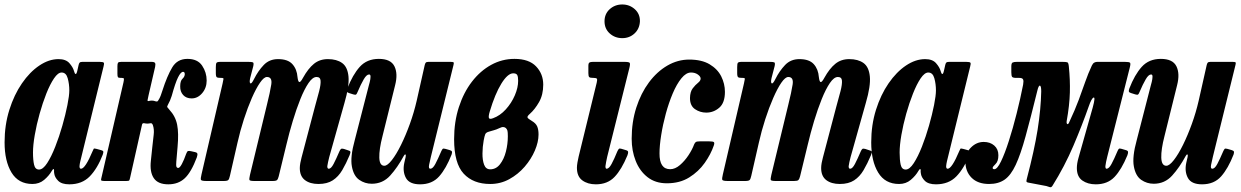

<svg xmlns="http://www.w3.org/2000/svg" viewBox="-22 -790 5416 838"><path d="M426.5 -115Q403.5 -55 369.8 -20.2Q336 14.5 280.5 14.5Q247.5 14.5 232 -0.8Q216.5 -16 214.5 -34Q213.5 -38 213.8 -40.5Q214 -43 214 -47Q213 -59 204 -44Q192 -23 170.8 -5Q149.5 13 119.5 13Q58.5 13 28.2 -37Q-2 -87 -2 -168.5Q-2 -244.5 18.8 -310.5Q39.5 -376.5 73.8 -426.2Q108 -476 149.8 -504Q191.5 -532 233.5 -532Q265.5 -532 281 -514.2Q296.5 -496.5 301 -480Q304 -468 308 -467Q312 -466 315.5 -481.5L321 -506Q322.5 -513.5 325.8 -516.8Q329 -520 338 -520H412.5Q428.5 -520 431 -516.2Q433.5 -512.5 430 -500L328.5 -86Q327.5 -82 326.2 -75Q325 -68 325 -64.5Q325 -53.5 331.5 -53.5Q350 -53.5 382.5 -131Q385.5 -138.5 387.2 -140.8Q389 -143 400 -140L420 -134.5Q427.5 -132.5 428.8 -128.8Q430 -125 426.5 -115ZM280.5 -395.5Q280.5 -423.5 273.5 -448.5Q266.5 -473.5 247 -473.5Q231 -473.5 213.8 -448Q196.5 -422.5 180.2 -381.5Q164 -340.5 150.8 -293.2Q137.5 -246 129.8 -201.2Q122 -156.5 122 -124.5Q122 -91.5 126.8 -70.8Q131.5 -50 148.5 -50Q165.5 -50 183.8 -78Q202 -106 219.2 -149.8Q236.5 -193.5 250.2 -241.8Q264 -290 272.2 -331.5Q280.5 -373 280.5 -395.5Z M837 -103Q812.5 -38 784.2 -11.8Q756 14.5 712.5 14.5Q667.5 14.5 649.2 -12.5Q631 -39.5 636.5 -88.5L642.5 -146Q646 -179 648.8 -202Q651.5 -225 645.5 -243Q642 -254 634 -252Q631 -251.5 628 -251Q625 -250.5 621 -250.5Q617 -250.5 614 -251Q611 -251.5 608.5 -252Q600 -254 598 -246.5L546 -15Q544 -5.5 542.2 -2.8Q540.5 0 528.5 0H436.5Q419 0 419 -4.2Q419 -8.5 422.5 -22L517 -431Q519.5 -443 518.8 -446.5Q518 -450 509 -450H504Q494.5 -450 492.5 -453.8Q490.5 -457.5 490.5 -468V-501Q490.5 -512.5 493.2 -516.2Q496 -520 507.5 -520H639Q652 -520 654.8 -515Q657.5 -510 655 -498L626.5 -374.5Q623.5 -360 622.2 -353.8Q621 -347.5 626.5 -349Q634.5 -351 641 -351Q645.5 -351 649 -350.2Q652.5 -349.5 654.5 -348.5Q659 -347 663 -347Q667 -347 672.5 -358Q676.5 -365 679.8 -373.8Q683 -382.5 686.5 -393.5Q707.5 -459 729.8 -496Q752 -533 796 -533Q840.5 -533 860.2 -503.5Q880 -474 880 -438.5Q880 -406.5 860.5 -383.5Q841 -360.5 814.5 -360.5Q791 -360.5 777.5 -375.2Q764 -390 764.5 -413Q764.5 -437 774.2 -446Q784 -455 784.5 -466Q784.5 -476.5 777 -476.5Q767 -476.5 755 -452.2Q743 -428 727.5 -371.5Q724 -360.5 720 -351.2Q716 -342 711.5 -334Q706.5 -325.5 708.2 -322.2Q710 -319 717 -311.5Q744 -282.5 751.2 -245.5Q758.5 -208.5 753 -149L747.5 -84.5Q746 -67.5 748.2 -62.2Q750.5 -57 756 -57Q762.5 -57 771.8 -74.2Q781 -91.5 790.5 -118.5Q794.5 -129.5 798.8 -130.8Q803 -132 812 -130L830 -126Q837.5 -124.5 839.2 -119.8Q841 -115 837 -103Z M940 -520H1061Q1077.5 -520 1082 -517.8Q1086.5 -515.5 1083.5 -501.5L1070 -449.5Q1065.5 -429.5 1070.8 -426.2Q1076 -423 1087 -445.5Q1104.5 -480.5 1129 -506.2Q1153.5 -532 1191.5 -532Q1234.5 -532 1254.2 -510Q1274 -488 1276.5 -453.5Q1279 -432.5 1284.5 -431.8Q1290 -431 1300.5 -450.5Q1323 -491 1348.2 -511.5Q1373.5 -532 1409 -532Q1447.5 -532 1471.2 -515Q1495 -498 1499 -456.2Q1503 -414.5 1481.5 -341L1415 -104.5Q1413 -97 1409.8 -82.5Q1406.5 -68 1406.5 -64.5Q1406.5 -53.5 1413 -53.5Q1423 -53.5 1434 -74.5Q1445 -95.5 1459.5 -129.5Q1463 -137.5 1466.5 -140Q1470 -142.5 1479 -140L1495.5 -134.5Q1505.5 -132 1507 -128.2Q1508.5 -124.5 1504 -113Q1488.5 -76 1471.8 -47.5Q1455 -19 1430.5 -3Q1406 13 1368 13Q1331 13 1308.8 -4Q1286.5 -21 1286.5 -56.5Q1286.5 -66 1288.8 -78.8Q1291 -91.5 1294 -102L1352.5 -324Q1363.5 -363 1371 -392.2Q1378.5 -421.5 1377.2 -437.8Q1376 -454 1359.5 -454Q1342.5 -454 1324.5 -427.5Q1306.5 -401 1289 -357.5Q1271.5 -314 1255.8 -261.8Q1240 -209.5 1228 -158.5L1194.5 -20.5Q1191.5 -8.5 1187.2 -4.2Q1183 0 1167.5 0H1089.5Q1068.5 0 1066.8 -4.5Q1065 -9 1069 -26.5L1143 -332.5Q1157 -388.5 1162 -421.2Q1167 -454 1143 -454Q1130 -454 1112.8 -429Q1095.5 -404 1077.2 -362.2Q1059 -320.5 1042.5 -269.5Q1026 -218.5 1014.5 -167L981.5 -22.5Q978.5 -9 974.5 -4.5Q970.5 0 953.5 0H880.5Q857 0 855 -5.2Q853 -10.5 857.5 -29L949.5 -425.5Q953 -441.5 953.5 -445.8Q954 -450 944 -450H941.5Q928.5 -450 924.2 -453Q920 -456 920 -471V-496.5Q920 -511 922.8 -515.5Q925.5 -520 940 -520Z M1494 -403.5Q1517 -463.5 1548.2 -498.2Q1579.5 -533 1631.5 -533Q1683.5 -533 1699.5 -500.8Q1715.5 -468.5 1702.5 -418L1647.5 -196Q1632.5 -138 1633.5 -102.2Q1634.5 -66.5 1655.5 -66.5Q1669 -66.5 1688.5 -91.5Q1708 -116.5 1728.5 -158Q1749 -199.5 1767 -249.5Q1785 -299.5 1796.5 -349.5L1831.5 -505Q1833 -512.5 1836 -516.2Q1839 -520 1848 -520H1943Q1954.5 -520 1957.2 -518.2Q1960 -516.5 1957.5 -507L1858.5 -105Q1854.5 -89 1851 -71.2Q1847.5 -53.5 1856 -53.5Q1867 -53.5 1878 -74.2Q1889 -95 1904 -130Q1907.5 -137.5 1910.2 -140.2Q1913 -143 1923 -140L1940.5 -135Q1949 -132.5 1950.5 -128.5Q1952 -124.5 1949 -115.5Q1925.5 -55 1894.8 -20.2Q1864 14.5 1811.5 14.5Q1765 14.5 1749.8 -13.2Q1734.5 -41 1742.5 -79L1748.5 -105Q1750.5 -115 1747.2 -115.8Q1744 -116.5 1740 -109Q1713 -59 1680.8 -23.5Q1648.5 12 1600.5 12Q1570.5 12 1546 -5Q1521.5 -22 1513.8 -63.5Q1506 -105 1526.5 -179L1587 -414Q1589 -420.5 1592 -432.8Q1595 -445 1595.2 -455Q1595.5 -465 1589 -465Q1578 -465 1565.8 -444.2Q1553.5 -423.5 1538 -387Q1535.5 -380.5 1532.5 -377.8Q1529.5 -375 1520 -378L1501 -384Q1493 -386.5 1492 -390.5Q1491 -394.5 1494 -403.5Z M1960 -182.5Q1960 -258.5 1980.8 -322.5Q2001.5 -386.5 2038 -433.8Q2074.5 -481 2122 -507Q2169.5 -533 2223.5 -533Q2286.5 -533 2317.8 -500.2Q2349 -467.5 2349 -420.5Q2349 -376.5 2330.8 -344.5Q2312.5 -312.5 2290.5 -293Q2279 -283 2280.2 -277.8Q2281.5 -272.5 2299.5 -262Q2316.5 -252 2322.5 -238.5Q2328.5 -225 2328.5 -203Q2328.5 -170.5 2312.5 -133Q2296.5 -95.5 2267.8 -62.2Q2239 -29 2200.8 -8Q2162.5 13 2117.5 13Q2043.5 13 2001.8 -32Q1960 -77 1960 -182.5ZM2130 -274Q2160.5 -285 2185.5 -312.5Q2210.5 -340 2225 -373.8Q2239.5 -407.5 2239.5 -437.5Q2239.5 -456 2235.2 -463Q2231 -470 2218 -470Q2194 -470 2166.2 -425Q2138.5 -380 2115.5 -303Q2109.5 -283 2111.8 -275.5Q2114 -268 2130 -274ZM2157 -230.5Q2144.5 -224.5 2134.2 -221.8Q2124 -219 2112.5 -215.5Q2099 -212 2095.8 -203.8Q2092.5 -195.5 2089 -176.5Q2084 -149 2083.8 -120Q2083.5 -91 2091 -71Q2098.5 -51 2117.5 -51Q2143 -51 2160.2 -73Q2177.5 -95 2186 -128.2Q2194.5 -161.5 2194.5 -195Q2194.5 -213 2192.8 -219.5Q2191 -226 2186 -231Q2181.5 -235 2174.8 -235.5Q2168 -236 2157 -230.5Z M2616.5 -697Q2616.5 -729.5 2639.2 -750Q2662 -770.5 2694 -770.5Q2725.5 -770.5 2748.5 -750Q2771.5 -729.5 2771 -697Q2769.5 -664.5 2747.5 -644Q2725.5 -623.5 2694 -623.5Q2662 -623.5 2639.2 -644Q2616.5 -664.5 2616.5 -697ZM2725 -493.5 2628 -105Q2626.5 -98.5 2623.5 -83.2Q2620.5 -68 2620.5 -64.5Q2620.5 -53.5 2625.5 -53.5Q2636 -53.5 2647.2 -74.2Q2658.5 -95 2672.5 -129.5Q2676.5 -138 2679.5 -140.5Q2682.5 -143 2690.5 -140.5L2710.5 -134.5Q2719 -132 2719.5 -126.8Q2720 -121.5 2716.5 -112Q2691 -50 2660.2 -17.8Q2629.5 14.5 2578.5 14.5Q2543 14.5 2519.5 -2.8Q2496 -20 2496 -58Q2496 -67.5 2498.5 -81.8Q2501 -96 2503.5 -106.5L2582.5 -429.5Q2585.5 -442.5 2583.2 -446.2Q2581 -450 2569 -450H2567Q2553.5 -450 2549.8 -453.5Q2546 -457 2546 -471V-502.5Q2546 -514 2550.5 -517Q2555 -520 2566 -520H2702.5Q2723 -520 2726.2 -515.8Q2729.5 -511.5 2725 -493.5Z M3142 -389Q3142 -341 3117.2 -319.8Q3092.5 -298.5 3060.5 -298.5Q3033.5 -298.5 3011.5 -313.5Q2989.5 -328.5 2989.5 -362Q2990 -389.5 3001.5 -404.5Q3013 -419.5 3024.5 -428.5Q3036 -437.5 3036 -447Q3036 -456 3023.8 -464.8Q3011.5 -473.5 2994 -473.5Q2972.5 -473.5 2952 -448.2Q2931.5 -423 2914.2 -382.2Q2897 -341.5 2884 -293.8Q2871 -246 2863.8 -200.2Q2856.5 -154.5 2856.5 -120.5Q2856 -51.5 2903 -51.5Q2924.5 -51.5 2945.5 -69.5Q2966.5 -87.5 2983 -112.5Q2999.5 -137.5 3007.5 -159.5Q3011 -167.5 3015.2 -170.2Q3019.5 -173 3032 -173H3074Q3089.5 -173 3093.5 -169.8Q3097.5 -166.5 3093.5 -155Q3080.5 -117 3053.8 -79Q3027 -41 2986 -15.5Q2945 10 2888.5 10Q2838.5 10 2804.2 -16.8Q2770 -43.5 2752.5 -87.8Q2735 -132 2735 -184.5Q2735 -257.5 2755.2 -320.5Q2775.5 -383.5 2810.5 -430.5Q2845.5 -477.5 2890.8 -503.8Q2936 -530 2986 -530Q3040.5 -530 3075 -509.5Q3109.5 -489 3125.8 -456.8Q3142 -424.5 3142 -389Z M3215.5 -520H3336.5Q3353 -520 3357.5 -517.8Q3362 -515.5 3359 -501.5L3345.5 -449.5Q3341 -429.5 3346.2 -426.2Q3351.5 -423 3362.5 -445.5Q3380 -480.5 3404.5 -506.2Q3429 -532 3467 -532Q3510 -532 3529.8 -510Q3549.5 -488 3552 -453.5Q3554.5 -432.5 3560 -431.8Q3565.5 -431 3576 -450.5Q3598.5 -491 3623.8 -511.5Q3649 -532 3684.5 -532Q3723 -532 3746.8 -515Q3770.5 -498 3774.5 -456.2Q3778.5 -414.5 3757 -341L3690.5 -104.5Q3688.5 -97 3685.2 -82.5Q3682 -68 3682 -64.5Q3682 -53.5 3688.5 -53.5Q3698.5 -53.5 3709.5 -74.5Q3720.5 -95.5 3735 -129.5Q3738.5 -137.5 3742 -140Q3745.5 -142.5 3754.5 -140L3771 -134.5Q3781 -132 3782.5 -128.2Q3784 -124.5 3779.5 -113Q3764 -76 3747.2 -47.5Q3730.5 -19 3706 -3Q3681.5 13 3643.5 13Q3606.5 13 3584.2 -4Q3562 -21 3562 -56.5Q3562 -66 3564.2 -78.8Q3566.5 -91.5 3569.5 -102L3628 -324Q3639 -363 3646.5 -392.2Q3654 -421.5 3652.8 -437.8Q3651.5 -454 3635 -454Q3618 -454 3600 -427.5Q3582 -401 3564.5 -357.5Q3547 -314 3531.2 -261.8Q3515.5 -209.5 3503.5 -158.5L3470 -20.5Q3467 -8.5 3462.8 -4.2Q3458.5 0 3443 0H3365Q3344 0 3342.2 -4.5Q3340.5 -9 3344.5 -26.5L3418.5 -332.5Q3432.5 -388.5 3437.5 -421.2Q3442.5 -454 3418.5 -454Q3405.5 -454 3388.2 -429Q3371 -404 3352.8 -362.2Q3334.5 -320.5 3318 -269.5Q3301.5 -218.5 3290 -167L3257 -22.5Q3254 -9 3250 -4.5Q3246 0 3229 0H3156Q3132.5 0 3130.5 -5.2Q3128.5 -10.5 3133 -29L3225 -425.5Q3228.5 -441.5 3229 -445.8Q3229.5 -450 3219.5 -450H3217Q3204 -450 3199.8 -453Q3195.5 -456 3195.5 -471V-496.5Q3195.5 -511 3198.2 -515.5Q3201 -520 3215.5 -520Z M4209 -115Q4186 -55 4152.2 -20.2Q4118.5 14.5 4063 14.5Q4030 14.5 4014.5 -0.8Q3999 -16 3997 -34Q3996 -38 3996.2 -40.5Q3996.5 -43 3996.5 -47Q3995.5 -59 3986.5 -44Q3974.5 -23 3953.2 -5Q3932 13 3902 13Q3841 13 3810.8 -37Q3780.5 -87 3780.5 -168.5Q3780.5 -244.5 3801.2 -310.5Q3822 -376.5 3856.2 -426.2Q3890.5 -476 3932.2 -504Q3974 -532 4016 -532Q4048 -532 4063.5 -514.2Q4079 -496.5 4083.5 -480Q4086.5 -468 4090.5 -467Q4094.5 -466 4098 -481.5L4103.5 -506Q4105 -513.5 4108.2 -516.8Q4111.5 -520 4120.5 -520H4195Q4211 -520 4213.5 -516.2Q4216 -512.5 4212.5 -500L4111 -86Q4110 -82 4108.8 -75Q4107.5 -68 4107.5 -64.5Q4107.5 -53.5 4114 -53.5Q4132.5 -53.5 4165 -131Q4168 -138.5 4169.8 -140.8Q4171.5 -143 4182.5 -140L4202.5 -134.5Q4210 -132.5 4211.2 -128.8Q4212.5 -125 4209 -115ZM4063 -395.5Q4063 -423.5 4056 -448.5Q4049 -473.5 4029.5 -473.5Q4013.5 -473.5 3996.2 -448Q3979 -422.5 3962.8 -381.5Q3946.5 -340.5 3933.2 -293.2Q3920 -246 3912.2 -201.2Q3904.5 -156.5 3904.5 -124.5Q3904.5 -91.5 3909.2 -70.8Q3914 -50 3931 -50Q3948 -50 3966.2 -78Q3984.5 -106 4001.8 -149.8Q4019 -193.5 4032.8 -241.8Q4046.5 -290 4054.8 -331.5Q4063 -373 4063 -395.5Z M4909 -495 4810.5 -105Q4808.5 -98.5 4805.5 -83.2Q4802.5 -68 4802.5 -64.5Q4802.5 -53.5 4807.5 -53.5Q4818 -53.5 4829.2 -74.2Q4840.5 -95 4855 -129.5Q4858.5 -138 4861.5 -140.5Q4864.5 -143 4872.5 -140.5L4893 -134.5Q4901 -132 4901.5 -126.8Q4902 -121.5 4898.5 -112Q4873 -50 4842.5 -17.8Q4812 14.5 4760.5 14.5Q4725.5 14.5 4701.8 -2.2Q4678 -19 4678 -56.5Q4678 -76 4685 -100.5L4747.5 -321.5Q4760 -367.5 4751 -364.2Q4742 -361 4729.5 -324.5Q4701.5 -244.5 4663.2 -154.5Q4625 -64.5 4571.5 21Q4566.5 29 4560 26.8Q4553.5 24.5 4545 22L4463.5 6.5Q4458 5 4458 0.8Q4458 -3.5 4460 -11Q4492.5 -134.5 4506.8 -224.2Q4521 -314 4522.5 -391Q4522.5 -415 4516.8 -416.2Q4511 -417.5 4505.5 -394Q4476 -274 4454.2 -195Q4432.5 -116 4411.2 -70.5Q4390 -25 4362.8 -6Q4335.5 13 4295 13Q4246 13 4218.8 -14Q4191.5 -41 4191.5 -85Q4191.5 -122 4215.8 -146.2Q4240 -170.5 4271.5 -170.5Q4299.5 -170.5 4317.5 -154.8Q4335.5 -139 4335.5 -112.5Q4335.5 -85.5 4323 -74Q4310.5 -62.5 4310.5 -57Q4310.5 -51.5 4318 -51.5Q4330.5 -51.5 4347 -85.5Q4363.5 -119.5 4381.2 -174.8Q4399 -230 4415.2 -294.5Q4431.5 -359 4443.5 -420.5Q4446.5 -437 4443.2 -443.5Q4440 -450 4427 -450H4414.5Q4399 -450 4395.5 -454.5Q4392 -459 4392 -475V-500Q4392 -514.5 4397.8 -517.2Q4403.5 -520 4417 -520H4615Q4632.5 -520 4637 -517.8Q4641.5 -515.5 4643 -500Q4649 -442.5 4647.5 -386.2Q4646 -330 4633.5 -261Q4632 -252.5 4635.8 -249Q4639.5 -245.5 4644 -255Q4670.5 -311.5 4686.2 -354Q4702 -396.5 4714.5 -432.5Q4727 -468.5 4743.5 -504Q4748 -513.5 4754.2 -516.8Q4760.5 -520 4766.5 -520H4887.5Q4907 -520 4910.2 -516Q4913.5 -512 4909 -495Z M4907 -403.5Q4930 -463.5 4961.2 -498.2Q4992.5 -533 5044.5 -533Q5096.5 -533 5112.5 -500.8Q5128.5 -468.5 5115.5 -418L5060.5 -196Q5045.5 -138 5046.5 -102.2Q5047.5 -66.5 5068.5 -66.5Q5082 -66.5 5101.5 -91.5Q5121 -116.5 5141.5 -158Q5162 -199.5 5180 -249.5Q5198 -299.5 5209.5 -349.5L5244.5 -505Q5246 -512.5 5249 -516.2Q5252 -520 5261 -520H5356Q5367.5 -520 5370.2 -518.2Q5373 -516.5 5370.5 -507L5271.5 -105Q5267.5 -89 5264 -71.2Q5260.5 -53.5 5269 -53.5Q5280 -53.5 5291 -74.2Q5302 -95 5317 -130Q5320.5 -137.5 5323.2 -140.2Q5326 -143 5336 -140L5353.5 -135Q5362 -132.5 5363.5 -128.5Q5365 -124.5 5362 -115.5Q5338.5 -55 5307.8 -20.2Q5277 14.5 5224.5 14.5Q5178 14.5 5162.8 -13.2Q5147.5 -41 5155.5 -79L5161.5 -105Q5163.5 -115 5160.2 -115.8Q5157 -116.5 5153 -109Q5126 -59 5093.8 -23.5Q5061.5 12 5013.5 12Q4983.5 12 4959 -5Q4934.5 -22 4926.8 -63.5Q4919 -105 4939.5 -179L5000 -414Q5002 -420.5 5005 -432.8Q5008 -445 5008.2 -455Q5008.5 -465 5002 -465Q4991 -465 4978.8 -444.2Q4966.5 -423.5 4951 -387Q4948.5 -380.5 4945.5 -377.8Q4942.5 -375 4933 -378L4914 -384Q4906 -386.5 4905 -390.5Q4904 -394.5 4907 -403.5Z"/></svg>

Font: Besley* Condensed Semi
Style: Italic
Weight: 600
Width: 3
Italic angle: -13°
Designer: Owen Earl
Foundry: indestructible type*
Version: Version 3.000; ttfautohint (v1.8.3)